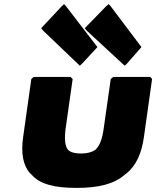

<svg xmlns="http://www.w3.org/2000/svg" viewBox="-20 -896 763 938"><path d="M521 -865 511 -876 498 -865 394 -758 403 -747 589 -575 601 -586 671 -666ZM303 -865 293 -876 281 -865 181 -758 190 -747 370 -575 382 -586 456 -666ZM353 22C462 22 538 3 590 -43L599 -50H600C646 -90 672 -147 683 -226L723 -510L714 -520H533L521 -510L487 -271C480 -218 468 -185 446 -164C430 -153 407 -146 377 -146C347 -146 326 -151 312 -164C297 -184 294 -218 301 -271L335 -510L325 -520H144L133 -510L93 -226C82 -148 92 -90 126 -50H127L134 -43C174 3 244 22 353 22Z"/></svg>

Font: Hussar Woodtype
Style: UltraObl
Weight: 900
Foundry: Cannot Into Space Fonts
Version: Version 1.07